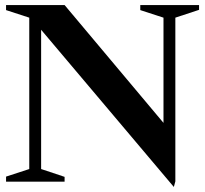

<svg xmlns="http://www.w3.org/2000/svg" viewBox="-20 -720 813 761"><path d="M669 21 143 -602V-50L236 -19V0H4V-20L96 -50V-650L4 -680V-700H236L628 -233V-650L536 -680V-700H769V-681L675 -650V-1Z"/></svg>

Font: Wittgenstein Semibold
Style: Regular
Weight: 600
Designer: Jörg Drees
Foundry: Jörg Drees
Version: Version 1.303; ttfautohint (v1.8.4.7-5d5b)